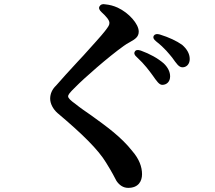

<svg xmlns="http://www.w3.org/2000/svg" viewBox="-20 -833 1040 930"><path d="M720 -467C739 -440 751 -422 766 -422C788 -422 804 -438 804 -463C804 -485 793 -507 773 -526C744 -551 706 -572 662 -588C647 -593 637 -591 633 -583C628 -575 631 -566 643 -556C681 -521 703 -490 720 -467ZM223 -355C223 -332 236 -305 259 -285C380 -183 456 -108 494 -45C510 -19 520 -2 527 11C534 25 540 36 544 43C558 64 577 77 601 77C651 77 668 44 668 11C668 -25 654 -63 621 -101C567 -170 494 -222 422 -274C396 -292 368 -311 346 -329C322 -346 310 -358 310 -366C310 -374 316 -383 346 -412C385 -452 504 -557 580 -611C588 -617 598 -623 609 -629C634 -643 652 -654 652 -680C652 -717 604 -771 550 -796C530 -805 511 -810 490 -812C476 -815 467 -811 462 -802C457 -794 461 -784 472 -774C496 -752 510 -735 510 -722C510 -712 506 -705 488 -682C472 -661 428 -613 384 -564C374 -554 367 -546 356 -534C317 -492 278 -449 252 -419C232 -400 223 -378 223 -355ZM737 -632C779 -599 798 -573 814 -554C835 -525 846 -507 864 -507C883 -507 899 -522 899 -547C899 -574 884 -597 862 -616C835 -635 799 -652 754 -666C740 -670 730 -668 725 -660C720 -651 724 -642 737 -632Z"/></svg>

Font: 寒蝉锦书宋Pro Soft
Style: Regular
Weight: 700
Designer: 寒蝉锦书宋{Warren} 思源宋体{Ryoko NISHIZUKA 西塚涼子 (kana & ideographs); Frank Grießhammer (Latin, Greek & Cyrillic); Wenlong ZHANG 
Foundry: Adobe & ChillType
Version: Version 2.000;Glyphs 3.1.1 (3135)